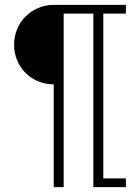

<svg xmlns="http://www.w3.org/2000/svg" viewBox="-20 -770 574 790"><path d="M242 0H201V-423Q167 -423 137 -435.5Q107 -448 85 -470Q63 -492 50.5 -522Q38 -552 38 -586Q38 -620 50.5 -650Q63 -680 85 -702Q107 -724 137 -737Q167 -750 201 -750H498V-714H405V-36H498V0H364V-714H242Z"/></svg>

Font: Josefin Slab
Style: Regular
Weight: 400
Designer: Santiago Orozco
Foundry: Typemade
Version: Version 2.000